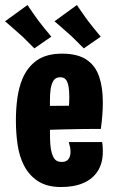

<svg xmlns="http://www.w3.org/2000/svg" viewBox="-36 -741 460 773"><path d="M210 12Q153 12 116.5 -12Q80 -36 60 -76Q42 -111 35 -157.5Q28 -204 28 -256Q28 -304 34 -346.5Q40 -389 54 -423Q74 -471 112.5 -498Q151 -525 214 -525Q276 -525 312 -501Q348 -477 363 -433Q378 -389 378 -329Q378 -305 376 -278Q374 -251 370 -222L241 -304Q242 -317 242.5 -329Q243 -341 243 -352Q243 -375 240 -392.5Q237 -410 229.5 -420Q222 -430 207 -430Q189 -430 180.5 -418Q172 -406 168 -384Q165 -363 165 -334.5Q165 -306 165 -272Q165 -247 165 -224Q165 -201 165.5 -182Q166 -163 168 -147Q172 -119 181.5 -104Q191 -89 212 -89Q225 -89 232.5 -94Q240 -99 244 -108Q248 -117 248 -129Q248 -138 246 -148.5Q244 -159 241 -169H375Q377 -159 377.5 -149.5Q378 -140 378 -131Q378 -85 358 -53Q338 -21 300.5 -4.5Q263 12 210 12ZM65 -214 61 -314 341 -316 370 -222Q370 -222 348.5 -222Q327 -222 292 -221.5Q257 -221 216 -220Q175 -219 135 -217.5Q95 -216 65 -214ZM301 -546Q303 -545 292.5 -555Q282 -565 268 -579.5Q254 -594 242 -604Q230 -615 216 -627Q202 -639 192.5 -647.5Q183 -656 183 -655L274 -721Q273 -722 279.5 -712Q286 -702 296.5 -687.5Q307 -673 316 -660Q328 -644 341 -628Q354 -612 362.5 -602Q371 -592 369 -593ZM102 -546Q104 -545 93.5 -555Q83 -565 69 -579.5Q55 -594 43 -604Q31 -615 17 -627Q3 -639 -6.5 -647.5Q-16 -656 -16 -655L75 -721Q74 -722 80.5 -712Q87 -702 97.5 -687.5Q108 -673 117 -660Q129 -644 142 -628Q155 -612 163.5 -602Q172 -592 170 -593Z"/></svg>

Font: Truculenta Black
Style: Regular
Weight: 900
Version: Version 1.002